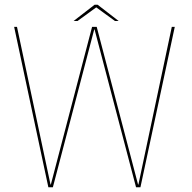

<svg xmlns="http://www.w3.org/2000/svg" viewBox="-20 -788 809 808"><path d="M183.5 0H202.5L376.5 -664H378L552.5 0H571L715.5 -675H703L562.5 -11.5H561L387 -675H367.5L194 -11.5H192.5L51.5 -675H39.5ZM289.5 -699.5H306L385 -757L464 -699.5H479.5L391 -768H378Z"/></svg>

Font: Anybody Thin
Style: Regular
Weight: 100
Designer: Tyler Finck
Foundry: Etcetera Type Company
Version: Version 1.114;gftools[0.9.25]